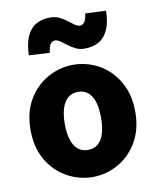

<svg xmlns="http://www.w3.org/2000/svg" viewBox="-93 -920 823 1006"><g transform="rotate(-10 318.5 -417.0)"><path d="M319 14Q247 14 183 -21.5Q119 -57 79.5 -124Q40 -191 40 -285Q40 -379 79.5 -445.5Q119 -512 183 -547.5Q247 -583 319 -583Q373 -583 423 -563Q473 -543 512 -504.5Q551 -466 574 -411Q597 -356 597 -285Q597 -191 557.5 -124Q518 -57 454.5 -21.5Q391 14 319 14ZM319 -130Q352 -130 373.5 -149Q395 -168 405 -203Q415 -238 415 -285Q415 -332 405 -366.5Q395 -401 373.5 -420Q352 -439 319 -439Q286 -439 264.5 -420Q243 -401 232.5 -366.5Q222 -332 222 -285Q222 -238 232.5 -203Q243 -168 264.5 -149Q286 -130 319 -130ZM394 -656Q367 -656 346 -666.5Q325 -677 307.5 -690.5Q290 -704 275 -714.5Q260 -725 247 -725Q232 -725 222.5 -712Q213 -699 210 -666L99 -672Q101 -733 118 -772Q135 -811 167 -829.5Q199 -848 243 -848Q270 -848 291.5 -837.5Q313 -827 330.5 -813.5Q348 -800 362.5 -789.5Q377 -779 390 -779Q405 -779 414.5 -792Q424 -805 428 -837L538 -832Q537 -771 519.5 -732Q502 -693 470.5 -674.5Q439 -656 394 -656Z"/></g></svg>

Font: Noto Sans SC Black
Style: Regular
Weight: 900
Designer: Ryoko NISHIZUKA  (kana, bopomofo & ideographs); Paul D. Hunt (Latin, Greek & Cyrillic); Sandoll Communications , Soo-you
Foundry: Adobe
Version: Version 2.004-H2;hotconv 1.0.118;makeotfexe 2.5.65603